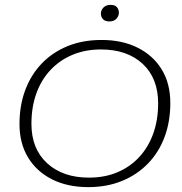

<svg xmlns="http://www.w3.org/2000/svg" viewBox="-20 -758 749 788"><path d="M342 10Q257 10 193.5 -22Q130 -54 95 -112Q60 -170 60 -249Q60 -325 83.5 -388Q107 -451 151 -497Q195 -543 257 -568.5Q319 -594 397 -594Q482 -594 545.5 -562Q609 -530 644 -472.5Q679 -415 679 -335Q679 -259 655.5 -196Q632 -133 587.5 -87Q543 -41 481 -15.5Q419 10 342 10ZM345 -29Q410 -29 462 -51Q514 -73 551.5 -113.5Q589 -154 609 -210Q629 -266 629 -334Q629 -437 565.5 -496Q502 -555 394 -555Q330 -555 277.5 -533Q225 -511 187 -470.5Q149 -430 129 -374Q109 -318 109 -250Q109 -147 173.5 -88Q238 -29 345 -29ZM429 -670Q411 -670 402.5 -679.5Q394 -689 394 -702Q394 -716 404.5 -727Q415 -738 434 -738Q452 -738 460 -728.5Q468 -719 468 -705Q468 -693 458 -681.5Q448 -670 429 -670Z"/></svg>

Font: Rokkitt SemiBold ExtraLight
Style: Italic
Weight: 250
Italic angle: -9°
Version: Version 3.103